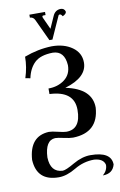

<svg xmlns="http://www.w3.org/2000/svg" viewBox="-97 -717 623 999"><g transform="rotate(-10 214.0 -217.0)"><path d="M363.3 228.5Q388.7 206.5 388.7 176.8Q381.3 143.1 332 139.6Q276.4 139.6 227.5 168.9Q178.7 198.2 136.7 198.2Q20.5 198.2 14.6 85Q22.9 -38.6 125.5 -43.5Q141.1 -43.5 172.1 -35.9Q203.1 -28.3 215.8 -28.3Q292.5 -28.3 292.5 -130.9Q292.5 -231 163.1 -236.8V-266.1Q212.9 -266.1 248.3 -292.7Q283.7 -319.3 283.7 -368.2Q278.8 -444.3 217.3 -445.8Q151.9 -444.8 121.1 -415.5Q90.3 -386.2 79.6 -335L53.7 -339.8Q71.8 -395.5 71.8 -450.2Q144 -477.5 217.3 -479.5Q282.2 -479.5 325.2 -449Q368.2 -418.5 368.2 -367.7Q368.2 -289.6 250 -254.4Q387.7 -226.1 387.7 -125.5Q378.9 4.4 245.1 7.8Q227.5 7.8 197 1Q166.5 -5.9 152.3 -5.9Q99.1 -3.4 95.2 86.4Q97.7 165.5 162.1 168Q178.7 168 225.8 140.6Q272.9 113.3 317.4 113.3Q426.8 113.3 428.2 181.6Q416 228.5 363.3 228.5ZM227.5 -513.2H211.4L157.7 -628.4Q149.9 -645.5 131.8 -646V-661.6H214.4V-645H203.1Q196.8 -645 196.8 -639.2Q196.8 -635.7 200.2 -628.9L227.1 -570.3L254.9 -632.8Q267.1 -661.6 295.9 -663.1Q316.4 -663.1 321.3 -644.5Q321.3 -632.3 301.3 -623.5Q294.9 -635.3 287.6 -635.3Q283.2 -635.3 280.8 -631.8Z"/></g></svg>

Font: Kelvinch
Style: Regular
Weight: 400
Designer: Paul James MIller
Foundry: High-Logic / Made with FontCreator
Version: Version 3.30 September 23, 2016